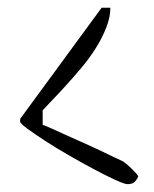

<svg xmlns="http://www.w3.org/2000/svg" viewBox="-20 -469 392 490"><path d="M31.2 -159.2Q31.2 -161.1 31.7 -164.6Q32.2 -168 33.2 -168L239.3 -449.2H261.7Q261.7 -425.8 251.5 -399.4Q241.2 -373 225.1 -347.2Q209 -321.3 188.5 -296.9Q168 -272.5 148.9 -251.5Q129.9 -230.5 113.8 -213.9Q97.7 -197.3 88.9 -187.5V-150.4Q97.7 -147.5 113.8 -140.1Q129.9 -132.8 150.4 -123.5Q170.9 -114.3 192.9 -104.5Q214.8 -94.7 235.4 -85Q255.9 -75.2 272 -67.4Q288.1 -59.6 294.9 -56.6Q297.9 -54.7 303.7 -49.8Q309.6 -44.9 315.4 -39.1Q321.3 -33.2 326.7 -27.3Q332 -21.5 333 -18.6Q327.1 -6.8 321.3 -2.9Q315.4 1 305.7 1Q297.9 1 274.4 -9.8Q251 -20.5 220.7 -36.6Q190.4 -52.7 157.2 -71.8Q124 -90.8 96.2 -108.9Q68.4 -127 49.8 -140.6Q31.2 -154.3 31.2 -159.2Z"/></svg>

Font: Annie Use Your Telescope
Style: Regular
Weight: 400
Version: Version 1.003 2001